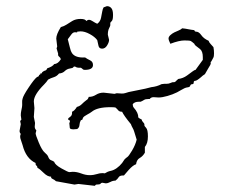

<svg xmlns="http://www.w3.org/2000/svg" viewBox="-20 -638 723 618"><path d="M593.8 -365.2 590.8 -359.4Q588.9 -357.4 584 -356.9Q579.1 -356.4 573.7 -354Q568.4 -351.6 562 -347.7Q555.7 -343.8 549.8 -340.8Q536.1 -334 519 -329.1Q502 -324.2 490.2 -324.2L474.6 -325.2Q465.8 -325.2 461.9 -319.3H457Q448.2 -319.3 443.8 -316.4Q439.5 -313.5 432.6 -310.5H426.8Q413.1 -310.5 407.2 -302.7Q407.2 -295.9 410.2 -292Q425.8 -274.4 424.8 -260.7Q426.8 -257.8 430.2 -256.3Q433.6 -254.9 436.5 -252.9V-252Q436.5 -249 439.5 -246.1Q442.4 -243.2 443.8 -240.7Q445.3 -238.3 444.8 -235.4Q444.3 -232.4 450.2 -226.6Q456.1 -220.7 456.1 -198.7Q456.1 -176.8 446.3 -165V-146.5Q439.5 -134.8 429.7 -129.4Q419.9 -124 418 -109.4Q408.2 -106.4 394.5 -91.3Q380.9 -76.2 378.9 -73.2H376Q365.2 -73.2 361.8 -67.4Q358.4 -61.5 351.6 -56.6Q342.8 -56.6 335 -52.2Q327.1 -47.9 320.3 -47.9L309.6 -49.8Q305.7 -49.8 303.7 -46.9Q301.8 -43.9 291 -43.9H289.1L285.2 -40H284.2L232.4 -45.9L219.7 -43.9L160.2 -54.7Q155.3 -59.6 149.4 -62Q143.6 -64.5 144.5 -69.3Q132.8 -69.3 120.1 -82Q107.4 -94.7 100.6 -97.7Q100.6 -102.5 97.2 -105Q93.8 -107.4 94.7 -113.3Q63.5 -127.9 52.7 -170.9Q48.8 -183.6 46.9 -188.5Q44.9 -193.4 44.9 -198.2Q44.9 -203.1 46.9 -207Q43 -210.9 43 -216.8L46.9 -238.3L44.9 -248Q44.9 -249 48.8 -252.9L46.9 -266.6Q46.9 -274.4 48.3 -280.8Q49.8 -287.1 50.8 -293.5Q51.8 -299.8 51.3 -307.1Q50.8 -314.5 52.7 -320.3Q54.7 -330.1 72.3 -356.4Q89.8 -382.8 98.6 -389.6L104.5 -392.6L106.4 -397.5H109.4V-401.4H113.3Q115.2 -403.3 115.2 -404.3Q115.2 -405.3 118.7 -407.7Q122.1 -410.2 126 -411.1Q129.9 -412.1 131.8 -418Q149.4 -423.8 154.3 -431.6Q167 -432.6 175.8 -447.3Q174.8 -452.1 170.9 -455.1Q167 -458 167 -460.9V-465.8L162.1 -482.4L164.1 -488.3L161.1 -513.7Q161.1 -527.3 175.8 -550.8Q186.5 -553.7 193.8 -558.6Q201.2 -563.5 212.4 -570.3Q223.6 -577.1 239.3 -577.1Q254.9 -577.1 257.8 -570.3Q261.7 -574.2 266.6 -574.2Q271.5 -574.2 278.8 -569.3Q286.1 -564.5 293 -561.5Q302.7 -568.4 305.2 -580.6Q307.6 -592.8 309.1 -601.1Q310.5 -609.4 313.5 -614.3L324.2 -618.2Q333 -618.2 338.4 -611.8Q343.8 -605.5 343.8 -589.8Q343.8 -574.2 339.8 -570.3Q335.9 -566.4 335 -564.5V-556.6Q335 -554.7 331.1 -546.9Q327.1 -539.1 327.1 -526.4L331.1 -509.8Q331.1 -502 324.7 -491.7Q318.4 -481.4 308.6 -481.4Q298.8 -481.4 296.9 -491.2Q294.9 -501 293 -508.8Q285.2 -519.5 269 -528.3Q252.9 -537.1 239.3 -537.1L228.5 -536.1Q228.5 -533.2 228 -533.7Q227.5 -534.2 221.2 -534.2Q214.8 -534.2 209.5 -526.9Q204.1 -519.5 198.2 -511.7Q202.1 -498 204.6 -486.3Q207 -474.6 211.9 -466.8Q222.7 -451.2 253.9 -453.1Q260.7 -448.2 270 -443.8Q279.3 -439.5 279.3 -428.7Q279.3 -413.1 252.9 -413.1Q248 -413.1 246.1 -415.5Q244.1 -418 240.2 -419.9H235.4Q226.6 -419.9 221.7 -423.8H219.7Q216.8 -423.8 215.8 -421.4Q214.8 -418.9 205.1 -417.5Q195.3 -416 188.5 -409.2Q181.6 -402.3 169.9 -401.4Q163.1 -392.6 153.3 -389.6Q143.6 -386.7 134.8 -381.8Q129.9 -374 122.1 -366.2Q88.9 -333 88.9 -311.5L90.8 -290L88.9 -261.7L92.8 -242.2L91.8 -230.5Q91.8 -223.6 96.7 -218.8V-216.8L94.7 -209Q94.7 -203.1 105 -178.7Q115.2 -154.3 124 -147Q132.8 -139.6 134.8 -134.3Q136.7 -128.9 139.2 -126Q141.6 -123 146 -121.6Q150.4 -120.1 154.3 -117.2Q157.2 -107.4 178.2 -95.7Q199.2 -84 203.1 -84L213.9 -85Q227.5 -85 241.7 -79.6Q255.9 -74.2 268.6 -74.2Q281.2 -74.2 293.5 -78.1Q305.7 -82 317.4 -80.1Q326.2 -85.9 335.9 -87.9Q345.7 -89.8 355.5 -96.7Q365.2 -103.5 373 -113.3L380.9 -125Q385.7 -129.9 390.1 -132.8Q394.5 -135.7 405.3 -153.8Q416 -171.9 419.9 -188.5Q418 -195.3 416 -201.2Q414.1 -207 412.1 -213.9Q410.2 -220.7 406.7 -226.6Q403.3 -232.4 401.4 -238.3Q378.9 -265.6 373 -278.3Q364.3 -278.3 360.8 -282.7Q357.4 -287.1 351.6 -292Q347.7 -293 335 -293Q293 -293 275.4 -278.3Q270.5 -274.4 260.3 -269Q250 -263.7 247.1 -258.8L245.1 -252.9L240.2 -251Q236.3 -244.1 235.8 -235.8Q235.4 -227.5 228.5 -222.7L216.8 -221.7Q205.1 -221.7 204.6 -226.6Q204.1 -231.4 203.1 -242.2Q205.1 -244.1 205.1 -247.6Q205.1 -251 202.1 -251.5Q199.2 -252 199.2 -254.9Q199.2 -257.8 206.1 -262.2Q212.9 -266.6 211.9 -278.3Q219.7 -281.2 227.5 -293.9Q236.3 -295.9 243.2 -302.7Q250 -309.6 257.8 -315.4Q263.7 -318.4 265.6 -326.2H266.6Q278.3 -326.2 289.1 -333Q299.8 -339.8 313.5 -339.8L348.6 -335.9L355.5 -337.9L372.1 -336.9Q378.9 -336.9 383.3 -338.4Q387.7 -339.8 394.5 -341.8L447.3 -352.5Q458 -355.5 466.8 -357.4Q485.4 -359.4 500 -367.2Q505.9 -368.2 508.8 -368.2H515.6Q523.4 -368.2 529.3 -371.1Q535.2 -374 538.1 -373.5Q541 -373 543.5 -374.5Q545.9 -376 548.3 -378.9Q550.8 -381.8 553.7 -383.8Q569.3 -385.7 582 -395Q594.7 -404.3 600.6 -408.7Q606.4 -413.1 609.4 -413.1L632.8 -445.3V-454.1Q632.8 -472.7 624 -480Q615.2 -487.3 610.8 -490.2Q606.4 -493.2 605.5 -497.1Q597.7 -503.9 594.2 -505.9Q590.8 -507.8 573.7 -507.8Q556.6 -507.8 528.3 -497.1Q522.5 -508.8 522.5 -514.2Q522.5 -519.5 528.3 -524.9Q534.2 -530.3 541 -533.7Q547.9 -537.1 555.2 -540Q562.5 -543 566.4 -546.9Q577.1 -545.9 586.4 -543.9Q595.7 -542 605.5 -541Q606.4 -536.1 611.3 -536.1Q620.1 -536.1 627.9 -524.9Q635.7 -513.7 651.4 -506.8Q653.3 -501 658.2 -496.1Q663.1 -491.2 667 -486.3Q668.9 -476.6 668.9 -466.3Q668.9 -456.1 666.5 -452.1Q664.1 -448.2 660.2 -440.4Q657.2 -438.5 658.2 -436Q659.2 -433.6 656.7 -428.7Q654.3 -423.8 648.9 -415.5Q643.6 -407.2 639.6 -399.4Q631.8 -394.5 627 -389.6Q613.3 -377.9 608.4 -377.9Q603.5 -377.9 603.5 -372.6Q603.5 -367.2 599.6 -367.2Q595.7 -367.2 593.8 -365.2Z"/></svg>

Font: Mountains of Christmas
Style: Regular
Weight: 400
Designer: Crystal Kluge
Foundry: Font Diner, Inc DBA Tart Workshop
Version: Version 1.003